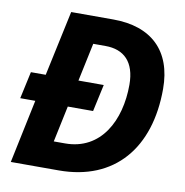

<svg xmlns="http://www.w3.org/2000/svg" viewBox="-80 -791 837 867"><g transform="rotate(10 338.5 -357.0)"><path d="M18 -291H87L26 0H246C502 0 646 -173 646 -444C646 -619 545 -714 370 -714H177L113 -415H45ZM201 -125 236 -291H352L379 -415H263L300 -590H356C441 -590 493 -541 493 -436C493 -272 417 -125 253 -125Z"/></g></svg>

Font: BC Sans
Style: Bold Italic
Weight: 700
Italic angle: -12°
Designer: Monotype Design Team
Province of B.C.
Foundry: Monotype Imaging Inc.
Version: Version 2.000;GOOG;noto-source:20170915:90ef993387c0